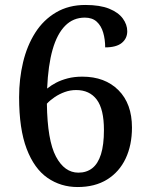

<svg xmlns="http://www.w3.org/2000/svg" viewBox="-20 -744 599 774"><path d="M293 10Q225 10 171.5 -27Q118 -64 87.5 -144Q57 -224 57 -352Q57 -426 73 -493Q89 -560 122 -612Q155 -664 206 -694Q257 -724 324 -724Q383 -724 420 -709Q457 -694 475 -669.5Q493 -645 493 -618Q493 -589 471 -571Q449 -553 404 -553Q404 -585 396 -612.5Q388 -640 370 -656.5Q352 -673 322 -673Q275 -673 242.5 -640Q210 -607 192 -544Q174 -481 170 -387Q186 -400 206 -410.5Q226 -421 252.5 -428Q279 -435 312 -435Q403 -435 457.5 -380.5Q512 -326 512 -230Q512 -159 486.5 -105Q461 -51 412 -20.5Q363 10 293 10ZM296 -48Q329 -48 352 -66Q375 -84 387 -122Q399 -160 399 -220Q399 -304 370 -342.5Q341 -381 287 -381Q263 -381 241 -373Q219 -365 200.5 -352.5Q182 -340 169 -326Q171 -178 205.5 -113Q240 -48 296 -48Z"/></svg>

Font: Noto Serif Thai Medium
Style: Regular
Weight: 500
Version: Version 2.001